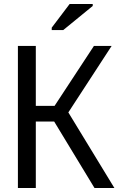

<svg xmlns="http://www.w3.org/2000/svg" viewBox="-20 -945 640 965"><path d="M455 0 236 -361V-385L452 -714H541L317 -370L318 -389L555 0ZM70 0V-714H160V0ZM140 -334V-413H294V-334ZM240 -794V-806L330 -925H446V-915L298 -794Z"/></svg>

Font: Noto Sans Mono
Style: Regular
Weight: 400
Designer: Monotype Design Team
Foundry: Monotype Imaging Inc.
Version: Version 2.014